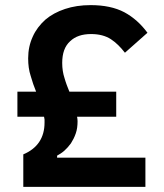

<svg xmlns="http://www.w3.org/2000/svg" viewBox="-20 -730 640 750"><path d="M548 0C548 0 548 -114 548 -114C548 -114 203 -114 203 -114C203 -114 203 -122 203 -122C203 -122 203 -122 203 -122C212 -127 222 -133 231 -141C240 -149 249 -159 257 -170C264 -181 271 -194 276 -209C281 -223 283 -239 283 -257C283 -257 283 -257 283 -257C283 -263 282 -269 281 -274C281 -274 434 -274 434 -274C434 -274 434 -372 434 -372C434 -372 251 -372 251 -372C251 -372 251 -372 251 -372C244 -389 237 -407 232 -425C226 -443 223 -463 223 -484C223 -484 223 -484 223 -484C223 -522 233 -550 254 -569C274 -588 301 -597 336 -597C336 -597 336 -597 336 -597C367 -597 393 -590 413 -577C433 -564 451 -546 468 -524C468 -524 556 -602 556 -602C556 -602 556 -602 556 -602C531 -636 501 -663 466 -682C430 -701 386 -710 334 -710C334 -710 334 -710 334 -710C297 -710 264 -705 234 -695C204 -685 178 -671 157 -653C136 -634 119 -612 108 -587C96 -561 90 -533 90 -502C90 -502 90 -502 90 -502C90 -477 93 -454 100 -433C106 -412 113 -391 121 -372C121 -372 48 -372 48 -372C48 -372 48 -274 48 -274C48 -274 152 -274 152 -274C152 -274 152 -274 152 -274C153 -271 153 -267 154 -263C154 -259 154 -255 154 -251C154 -251 154 -251 154 -251C154 -192 126 -150 71 -127C71 -127 71 0 71 0C71 0 548 0 548 0Z"/></svg>

Font: IBM Plex Mono Mod
Style: SemiBold
Weight: 500
Designer: Mike Abbink, Paul van der Laan, Pieter van Rosmalen
Foundry: Bold Monday
Version: ""